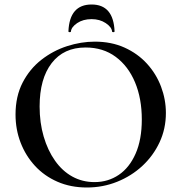

<svg xmlns="http://www.w3.org/2000/svg" viewBox="-20 -821 806 853"><path d="M366 12Q294 12 235.5 -13.5Q177 -39 135.5 -84Q94 -129 71.5 -187.5Q49 -246 49 -312Q49 -393 80.5 -454Q112 -515 164 -555.5Q216 -596 278 -616Q340 -636 401 -636Q475 -636 533.5 -609.5Q592 -583 633 -538Q674 -493 695.5 -436Q717 -379 717 -319Q717 -249 689 -189Q661 -129 612.5 -84Q564 -39 500.5 -13.5Q437 12 366 12ZM400 -12Q460 -12 507.5 -44Q555 -76 582.5 -138.5Q610 -201 610 -290Q610 -383 580 -455Q550 -527 494 -568.5Q438 -610 360 -610Q263 -610 209.5 -540.5Q156 -471 156 -348Q156 -276 174 -214.5Q192 -153 224.5 -107Q257 -61 301.5 -36.5Q346 -12 400 -12ZM295 -681Q295 -678 289.5 -678Q284 -678 284 -682Q289 -801 387 -801Q484 -801 489 -682Q489 -678 483.5 -678Q478 -678 478 -681Q476 -701 449.5 -718.5Q423 -736 387 -736Q349 -736 323 -718.5Q297 -701 295 -681Z"/></svg>

Font: Cormorant Garamond Light SemiBold
Style: Regular
Weight: 600
Version: Version 4.001